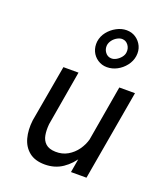

<svg xmlns="http://www.w3.org/2000/svg" viewBox="-137 -820 782 920"><g transform="rotate(20 254.5 -360.5)"><path d="M410 -460H490L410 0H331ZM154 -180Q151 -149 155.5 -123.5Q160 -98 177 -82.5Q194 -67 227 -66Q262 -65 289.5 -81Q317 -97 335.5 -123Q354 -149 362 -179H389Q380 -130 354.5 -87Q329 -44 290 -17.5Q251 9 200 9Q150 9 120 -15Q90 -39 79 -79.5Q68 -120 74 -170L125 -460H202ZM235 -631Q239 -659 256.5 -681Q274 -703 299 -716.5Q324 -730 350 -730Q377 -730 397.5 -716Q418 -702 428.5 -679.5Q439 -657 435 -629Q431 -602 413.5 -579.5Q396 -557 371.5 -544Q347 -531 320 -531Q294 -531 273 -545Q252 -559 242 -581.5Q232 -604 235 -631ZM285 -630Q283 -610 294.5 -594.5Q306 -579 324 -578Q337 -577 350.5 -584.5Q364 -592 374 -604.5Q384 -617 385 -631Q387 -651 375.5 -666.5Q364 -682 346 -683Q334 -684 320 -676.5Q306 -669 296.5 -656.5Q287 -644 285 -630Z"/></g></svg>

Font: Jost
Style: Italic
Weight: 400
Italic angle: -5°
Version: Version 3.710